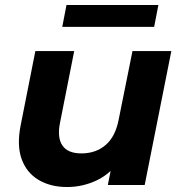

<svg xmlns="http://www.w3.org/2000/svg" viewBox="-20 -743 727 771"><path d="M249 8Q183 8 135 -20.5Q87 -49 67 -104Q47 -159 63 -240L122 -538H278L221 -250Q209 -191 230.5 -159Q252 -127 307 -127Q365 -127 404.5 -161Q444 -195 457 -265L512 -538H668L561 0H413L443 -152L465 -106Q427 -47 370 -19.5Q313 8 249 8ZM230 -635 247 -723H616L599 -635Z"/></svg>

Font: MOST Montserrat
Style: Bold Italic
Weight: 700
Italic angle: -11.3°
Designer: Julieta Ulanovsky
Foundry: Julieta Ulanovsky
Version: Version 8.000;March 11, 2024;FontCreator 15.0.0.2926 64-bit